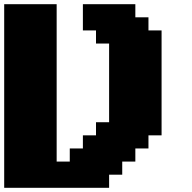

<svg xmlns="http://www.w3.org/2000/svg" viewBox="-20 -895 915 915"><path d="M0 0H500V-62.5H562.5V-125H625V-187.5H687.5V-250H750V-750H687.5V-812.5H625V-875H375V-750H437.5V-687.5H500V-312.5H437.5V-250H375V-187.5H312.5V-125H250V-875H0Z"/></svg>

Font: Faithful 32x
Style: Bold
Weight: 400
Foundry: Faithful Resource Pack
Version: Version 1.0; January 27, 2023